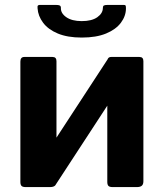

<svg xmlns="http://www.w3.org/2000/svg" viewBox="-20 -762 667 782"><path d="M210 -513V-24Q210 -11 203.5 -5.5Q197 0 183 0H85Q72 0 67.5 -5Q63 -10 63 -21V-511Q63 -530 79 -530H194Q210 -530 210 -513ZM564 -513V-24Q564 -11 557.5 -5.5Q551 0 537 0H439Q426 0 421.5 -5Q417 -10 417 -21V-511Q417 -530 433 -530H548Q564 -530 564 -513ZM420 -523 508 -471 205 -7 117 -59ZM313 -609Q255 -609 215.5 -625.5Q176 -642 155.5 -669.5Q135 -697 133 -728Q132 -737 134.5 -739.5Q137 -742 142 -742H207Q219 -742 223.5 -739.5Q228 -737 228 -730Q227 -708 250 -692Q273 -676 313 -676ZM313 -609V-676Q354 -676 376.5 -692Q399 -708 399 -730Q399 -737 403 -739.5Q407 -742 419 -742H484Q490 -742 491.5 -739.5Q493 -737 493 -728Q493 -697 472.5 -669.5Q452 -642 412 -625.5Q372 -609 313 -609Z"/></svg>

Font: Libre Franklin
Style: Bold
Weight: 700
Designer: Pablo Impallari, Rodrigo Fuenzalida, Nhung Nguyen
Foundry: Impallari Type
Version: Version 3.000